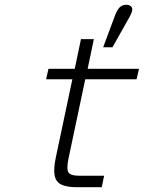

<svg xmlns="http://www.w3.org/2000/svg" viewBox="-20 -784 672 804"><path d="M304 0Q259 0 236 -11.5Q213 -23 208.5 -51Q204 -79 214 -126L283 -452H173L183 -496H293L319 -620H373L347 -496H562L552 -452H337L267 -121Q258 -78 266 -63Q274 -48 314 -48H416L406 0ZM412 -586 460 -715Q469 -740 480 -752Q491 -764 509 -764Q520 -764 527 -758.5Q534 -753 534 -745Q534 -737 529 -726Q524 -715 514 -698L451 -586Z"/></svg>

Font: Atkinson Hyperlegible Mono ExtraLight
Style: Italic
Weight: 200
Italic angle: -12°
Monospace: yes
Designer: Elliott Scott, Megan Eiswerth, Linus Boman, Theodore Petrosky, Letters from Sweden
Foundry: Applied Design Works, Letters from Sweden
Version: Version 2.001